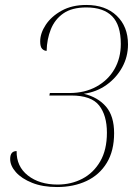

<svg xmlns="http://www.w3.org/2000/svg" viewBox="-20 -744 566 774"><path d="M210 10Q152 10 109.5 -7Q67 -24 44 -50Q21 -76 21 -103Q21 -135 47 -135Q46 -73 92.5 -36.5Q139 0 212 0Q267 0 312 -23.5Q357 -47 384 -93.5Q411 -140 411 -209Q411 -279 379.5 -319Q348 -359 267 -359H179L181 -369H260Q322 -369 369 -395Q416 -421 441.5 -465.5Q467 -510 467 -567Q467 -643 432 -678.5Q397 -714 328 -714Q270 -714 235.5 -690Q201 -666 185 -626Q169 -586 168 -539Q158 -539 150 -547Q142 -555 142 -577Q142 -610 164.5 -644Q187 -678 228.5 -701Q270 -724 328 -724Q405 -724 450.5 -680.5Q496 -637 496 -565Q496 -515 472.5 -472.5Q449 -430 409 -401.5Q369 -373 318 -366Q375 -352 407.5 -314Q440 -276 440 -207Q440 -136 410.5 -87.5Q381 -39 329 -14.5Q277 10 210 10Z"/></svg>

Font: Noto Serif Display SemiCondensed Thin
Style: Italic
Weight: 100
Width: 4
Italic angle: -12°
Designer: Monotype Design Team
Foundry: Monotype Imaging Inc.
Version: Version 2.009